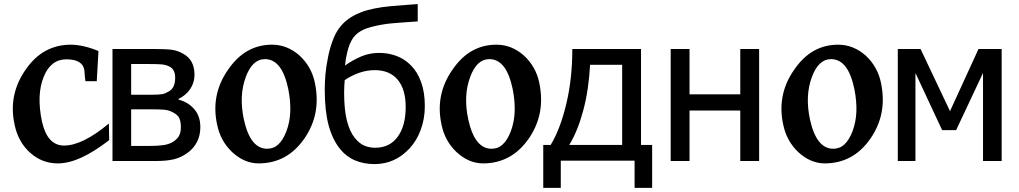

<svg xmlns="http://www.w3.org/2000/svg" viewBox="-20 -784 4964 935"><path d="M511.7 -101.6Q439 -45.4 377 -16.8Q314.9 11.7 261.2 11.7Q185.1 11.7 127.4 -39.6Q68.8 -91.8 51.3 -175.8Q19 -321.3 104 -443.8Q147 -506.3 202.1 -536.4Q257.3 -566.4 324.7 -566.4Q352.5 -566.4 386.2 -559.1Q419.9 -551.8 459.5 -535.6L451.2 -388.7H396L393.1 -412.1Q392.1 -422.9 391.8 -430.7Q391.6 -438.5 390.6 -443.8Q381.3 -495.1 303.2 -495.1Q227.5 -495.1 193.4 -411.1Q156.7 -323.2 184.6 -190.9Q210.9 -75.2 292 -75.2Q381.8 -75.2 510.3 -182.6Z M955.6 -165Q955.6 -125.5 940.4 -95Q925.3 -64.5 898.9 -43.9Q865.7 -18.1 829.3 -9Q793 0 742.2 0H527.8V-545.4H728Q788.1 -545.4 815.9 -541.7Q843.8 -538.1 871.1 -522.9Q899.9 -507.3 913.6 -481.4Q927.2 -455.6 927.2 -419.9Q927.2 -380.9 905.8 -349.9Q884.3 -318.8 848.6 -301.8L851.1 -298.3Q895.5 -287.1 925.5 -252.9Q955.6 -218.8 955.6 -165ZM833 -405.8Q833 -424.3 826.9 -438Q820.8 -451.7 805.7 -459.5Q788.1 -468.8 766.4 -470.5Q744.6 -472.2 706.1 -472.2H618.7V-322.8H724.1Q757.8 -322.8 772 -325.9Q786.1 -329.1 803.2 -339.4Q819.3 -349.1 826.2 -365.7Q833 -382.3 833 -405.8ZM860.8 -164.6Q860.8 -192.4 852.8 -209.2Q844.7 -226.1 817.4 -239.3Q800.3 -247.6 780.8 -249.5Q761.2 -251.5 726.6 -251.5H618.7V-73.2H698.2Q747.6 -73.2 774.9 -77.1Q802.2 -81.1 821.8 -92.8Q842.3 -105.5 851.6 -122.1Q860.8 -138.7 860.8 -164.6Z M1239.7 11.7Q1170.4 11.7 1110.8 -43Q1053.7 -97.2 1037.6 -175.8Q1005.4 -321.8 1089.8 -443.4Q1132.3 -505.9 1185.8 -536.1Q1239.3 -566.4 1304.7 -566.4Q1378.4 -566.4 1438.5 -513.7Q1496.6 -460 1513.2 -381.8Q1529.3 -304.7 1516.6 -237.3Q1503.9 -169.9 1462.4 -109.4Q1419.4 -47.9 1363.8 -18.1Q1308.1 11.7 1239.7 11.7ZM1280.8 -59.6Q1313 -59.6 1335.7 -81.1Q1358.4 -102.5 1374.5 -144Q1391.6 -189.5 1393.6 -240.5Q1395.5 -291.5 1383.8 -350.6Q1368.2 -424.8 1339.8 -460.4Q1311.5 -496.1 1270 -496.1Q1209 -496.1 1176.8 -408.7Q1159.7 -362.8 1157.5 -311.3Q1155.3 -259.8 1167.5 -202.6Q1198.7 -59.6 1280.8 -59.6Z M1981.9 -464.8Q2013.7 -432.6 2031.2 -383.1Q2048.8 -333.5 2048.8 -268.1Q2048.8 -205.1 2028.8 -151.6Q2008.8 -98.1 1974.6 -61.5Q1939.5 -23.4 1896.7 -4.2Q1854 15.1 1803.7 15.1Q1752.4 15.1 1709.7 -2.7Q1667 -20.5 1636.7 -57.6Q1599.1 -104 1580.3 -173.8Q1561.5 -243.7 1561.5 -346.7Q1561.5 -383.3 1564.7 -421.1Q1567.9 -459 1578.6 -511.7Q1588.4 -558.6 1605 -598.9Q1621.6 -639.2 1648.4 -667Q1683.1 -703.1 1739 -724.6Q1794.9 -746.1 1887.2 -754.4Q1919.9 -757.3 1957.3 -760Q1994.6 -762.7 2014.2 -764.2V-679.7Q1988.8 -678.2 1960 -676Q1931.2 -673.8 1894 -670.9Q1844.7 -667 1791 -653.6Q1737.3 -640.1 1710 -611.8Q1689.5 -590.8 1677.2 -551.8Q1665 -512.7 1660.2 -464.8Q1696.3 -490.7 1737.5 -508.5Q1778.8 -526.4 1826.7 -526.4Q1871.1 -526.4 1911.1 -511.5Q1951.2 -496.6 1981.9 -464.8ZM1955.6 -262.7Q1955.6 -349.6 1916.5 -396Q1877.4 -442.4 1805.2 -442.4Q1765.6 -442.4 1728.5 -429.2Q1691.4 -416 1658.7 -394Q1657.7 -381.8 1656.7 -365Q1655.8 -348.1 1655.8 -334.5Q1655.8 -249.5 1669.4 -196.3Q1683.1 -143.1 1707.5 -112.8Q1729.5 -85.4 1753.9 -75Q1778.3 -64.5 1807.1 -64.5Q1877.4 -64.5 1916.5 -117.7Q1955.6 -170.9 1955.6 -262.7Z M2332.5 11.7Q2263.2 11.7 2203.6 -43Q2146.5 -97.2 2130.4 -175.8Q2098.1 -321.8 2182.6 -443.4Q2225.1 -505.9 2278.6 -536.1Q2332 -566.4 2397.5 -566.4Q2471.2 -566.4 2531.2 -513.7Q2589.4 -460 2606 -381.8Q2622.1 -304.7 2609.4 -237.3Q2596.7 -169.9 2555.2 -109.4Q2512.2 -47.9 2456.5 -18.1Q2400.9 11.7 2332.5 11.7ZM2373.5 -59.6Q2405.8 -59.6 2428.5 -81.1Q2451.2 -102.5 2467.3 -144Q2484.4 -189.5 2486.3 -240.5Q2488.3 -291.5 2476.6 -350.6Q2460.9 -424.8 2432.6 -460.4Q2404.3 -496.1 2362.8 -496.1Q2301.8 -496.1 2269.5 -408.7Q2252.4 -362.8 2250.2 -311.3Q2248 -259.8 2260.3 -202.6Q2291.5 -59.6 2373.5 -59.6Z M3155.8 130.9H3070.3V-1.5H2710.9V130.9H2625.5V-78.1H2661.6Q2708 -154.3 2737.5 -277.1Q2767.1 -399.9 2767.1 -545.4H3101.6V-78.1H3155.8ZM3009.8 -78.1V-468.3H2853.5Q2847.2 -346.2 2820.1 -245.4Q2793 -144.5 2752 -78.1Z M3676.8 0H3585V-245.6H3337.9V0H3246.1V-545.4H3337.9V-324.7H3585V-545.4H3676.8Z M3996.6 11.7Q3927.2 11.7 3867.7 -43Q3810.5 -97.2 3794.4 -175.8Q3762.2 -321.8 3846.7 -443.4Q3889.2 -505.9 3942.6 -536.1Q3996.1 -566.4 4061.5 -566.4Q4135.3 -566.4 4195.3 -513.7Q4253.4 -460 4270 -381.8Q4286.1 -304.7 4273.4 -237.3Q4260.7 -169.9 4219.2 -109.4Q4176.3 -47.9 4120.6 -18.1Q4064.9 11.7 3996.6 11.7ZM4037.6 -59.6Q4069.8 -59.6 4092.5 -81.1Q4115.2 -102.5 4131.3 -144Q4148.4 -189.5 4150.4 -240.5Q4152.3 -291.5 4140.6 -350.6Q4125 -424.8 4096.7 -460.4Q4068.4 -496.1 4026.9 -496.1Q3965.8 -496.1 3933.6 -408.7Q3916.5 -362.8 3914.3 -311.3Q3912.1 -259.8 3924.3 -202.6Q3955.6 -59.6 4037.6 -59.6Z M4857.9 0H4767.1V-428.7L4636.2 -150.4H4567.9L4438 -428.7V0H4352.1V-545.4H4462.9L4606.4 -242.7L4745.1 -545.4H4857.9Z"/></svg>

Font: IranNastaliq
Style: Regular
Weight: 400
Designer: Hossein Zahedi
Version: Version 1.5